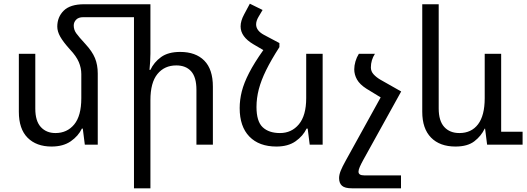

<svg xmlns="http://www.w3.org/2000/svg" viewBox="-20 -783 2853 1039"><path d="M509 -385V0H439L428 -87H423Q404 -47 363 -18.5Q322 10 259 10Q177 10 129.5 -37.5Q82 -85 82 -178V-492H171V-195Q171 -128 201 -95.5Q231 -63 280 -63Q343 -63 381.5 -109.5Q420 -156 420 -252V-382Q420 -415 406.5 -447Q393 -479 359 -515Q322 -556 306 -584.5Q290 -613 290 -639Q290 -691 325 -725.5Q360 -760 435 -760H794V-492Q794 -470 792.5 -449Q791 -428 789 -405H794Q813 -446 851.5 -474Q890 -502 955 -502Q1039 -502 1085.5 -455Q1132 -408 1132 -314V0H1043V-297Q1043 -365 1014.5 -397Q986 -429 934 -429Q870 -429 832 -382.5Q794 -336 794 -241V236H705V-690H430Q405 -690 392 -676.5Q379 -663 379 -645Q379 -622 392.5 -603Q406 -584 442 -545Q479 -505 494 -468.5Q509 -432 509 -385Z M1492 -550V-528Q1447 -458 1420 -403Q1393 -348 1380.5 -300Q1368 -252 1368 -204Q1368 -126 1401.5 -94.5Q1435 -63 1495 -63Q1558 -63 1597.5 -110.5Q1637 -158 1637 -252V-492H1726V0H1656L1645 -87H1639Q1620 -47 1579.5 -18.5Q1539 10 1476 10Q1382 10 1329.5 -44Q1277 -98 1277 -198Q1277 -243 1288.5 -288.5Q1300 -334 1328 -388.5Q1356 -443 1405 -512L1352 -543Q1282 -584 1282 -640Q1282 -670 1301 -705L1332 -763L1401 -729L1379 -692Q1366 -670 1366 -651Q1366 -617 1409 -594Z M1815 181Q1815 163 1823.5 141.5Q1832 120 1851 86L2040 -256L1963 -303Q1927 -326 1912 -352.5Q1897 -379 1897 -408Q1897 -428 1903.5 -450.5Q1910 -473 1922 -492H2009Q1987 -458 1987 -418Q1987 -397 2001.5 -381Q2016 -365 2038 -352L2151 -288L1945 84Q1934 104 1927 120Q1920 136 1920 146Q1920 166 1950 166H2150V236H1884Q1846 236 1830.5 222Q1815 208 1815 181Z M2445 10Q2360 10 2312.5 -38.5Q2265 -87 2265 -178V-760H2354V-196Q2354 -129 2384 -96Q2414 -63 2466 -63Q2531 -63 2567 -110.5Q2603 -158 2603 -252V-492H2692V-70H2808V0H2616L2605 -87H2603Q2584 -47 2547 -18.5Q2510 10 2445 10Z"/></svg>

Font: Go Noto Current
Style: Regular
Weight: 400
Designer: Monotype Design Team
Foundry: Monotype Imaging Inc.
Version: Version 2.007; ttfautohint (v1.8) -l 8 -r 50 -G 200 -x 14 -D